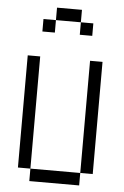

<svg xmlns="http://www.w3.org/2000/svg" viewBox="-59 -917 618 959"><g transform="rotate(5 250.0 -437.5)"><path d="M375 -750V-812.5H312.5V-750ZM125 -62.5V0H375V-62.5ZM125 -62.5V-625H62.5V-62.5ZM375 -62.5H437.5V-625H375ZM187.5 -812.5H125V-750H187.5ZM187.5 -812.5H312.5V-875H187.5Z"/></g></svg>

Font: BFUnifontExMono
Style: Regular
Weight: 500
Version: Version 15.0.06